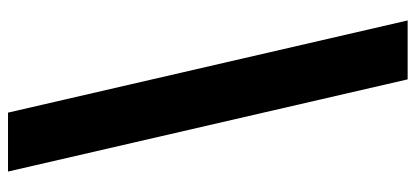

<svg xmlns="http://www.w3.org/2000/svg" viewBox="-299 -573 1037 479"><g transform="rotate(90 219.5 -333.5)"><path d="M31 -832 261 165H408L178 -832Z"/></g></svg>

Font: Noto Sans Devanagari ExtraCondensed Black
Style: Regular
Weight: 900
Width: 2
Designer: Jelle Bosma - Monotype Design Team
Foundry: Monotype Imaging Inc.
Version: Version 2.004